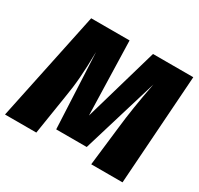

<svg xmlns="http://www.w3.org/2000/svg" viewBox="-171 -877 1095 1057"><g transform="rotate(30 377.0 -348.0)"><path d="M772 -696H516L380 -226L367 -696H123L-23 0H176L215 -247C231 -341 237 -415 239 -550L262 -70H456L602 -552C578 -428 564 -338 554 -248L525 0H724Z"/></g></svg>

Font: Fira Sans Heavy
Style: Italic
Weight: 900
Italic angle: -8°
Designer: bBox Type GmbH & Carrois Corporate GbR & Edenspiekermann AG
Foundry: bBox Type GmbH & Carrois Corporate GbR & Edenspiekermann AG
Version: Version 4.301;PS 004.301;hotconv 1.0.88;makeotf.lib2.5.64775